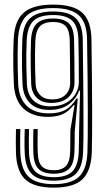

<svg xmlns="http://www.w3.org/2000/svg" viewBox="-20 -828 477 856"><path d="M219.5 8.5Q133.2 8.5 94.1 -26.8Q55 -62 51.2 -143.5Q51 -155.8 50.8 -169Q50.5 -182.2 50.5 -196.1Q50.5 -210 50.8 -224.2Q51 -238.5 51.2 -252.5H70.8Q70.5 -239.5 70.1 -225.6Q69.8 -211.8 69.8 -197.8Q69.8 -183.8 70 -170.1Q70.2 -156.5 70.8 -144Q74.2 -70.2 109 -38.6Q143.8 -7 219.5 -7Q297.8 -7 332.4 -40.2Q367 -73.5 369.8 -148.8Q371 -178 371.2 -225Q371.5 -272 371.4 -335.4Q371.2 -398.8 370.5 -477.8Q369.8 -556.8 368.2 -650.2Q367.5 -727 331.8 -759.5Q296 -792 217 -792Q136.2 -792 99.9 -759Q63.5 -726 60 -649.8Q59 -617 58.6 -585.6Q58.2 -554.2 59 -521.6Q59.8 -489 61.2 -452.2Q64.5 -389.5 99.5 -356Q134.5 -322.5 198.2 -322.5Q245.2 -322.5 273.2 -339.1Q301.2 -355.8 320.8 -389H326.8L313 -239.8Q313 -234.8 313 -222Q313 -209.2 312.8 -191.1Q312.5 -173 311.8 -151.5Q310 -97.8 288 -75.6Q266 -53.5 219.5 -53.5Q174.2 -53.5 152.8 -73.9Q131.2 -94.2 129 -143Q128.5 -155.2 128.2 -168.2Q128 -181.2 128 -195.1Q128 -209 128.2 -223.4Q128.5 -237.8 129 -252.5H148.2Q148 -239.5 147.8 -225.6Q147.5 -211.8 147.5 -197.6Q147.5 -183.5 147.6 -169.9Q147.8 -156.2 148.5 -143.8Q150.2 -103 167.2 -86Q184.2 -69 219.5 -69Q255.8 -69 273.6 -87.6Q291.5 -106.2 292.8 -152Q293.2 -170.8 293.4 -191Q293.5 -211.2 293.6 -227.2Q293.8 -243.2 293.8 -248.8L312.5 -359.5H308.5Q286 -331 259.5 -319Q233 -307 193.5 -307Q125.2 -307 85.5 -343.2Q45.8 -379.5 41.8 -452Q40 -488.8 39.4 -521.9Q38.8 -555 39.1 -586.6Q39.5 -618.2 40.8 -650.5Q44.2 -735.5 85.8 -771.5Q127.2 -807.5 217 -807.5Q307 -807.5 346.9 -771.2Q386.8 -735 387.8 -650.5Q389 -562 389.8 -484.4Q390.5 -406.8 390.8 -342.4Q391 -278 390.6 -228.9Q390.2 -179.8 389.2 -148Q386 -64.8 346.9 -28.1Q307.8 8.5 219.5 8.5ZM219.5 -22.5Q153 -22.5 123.1 -51Q93.2 -79.5 90.2 -145Q89.5 -161.8 89.2 -179.1Q89 -196.5 89.4 -214.9Q89.8 -233.2 90.2 -252.5H109.5Q109.2 -240.2 108.9 -226Q108.5 -211.8 108.5 -197.2Q108.5 -182.8 108.8 -169.1Q109 -155.5 109.5 -144.5Q112.8 -87 138.5 -62.5Q164.2 -38 219.5 -38Q278.8 -38 303.8 -65Q328.8 -92 331 -150.5Q332 -183 332.1 -206.5Q332.2 -230 332.5 -238L336.8 -424.2H332.8Q319.8 -387.2 286.6 -362.6Q253.5 -338 200 -338Q142.8 -338 113 -368.9Q83.2 -399.8 80.5 -452.2Q79 -488 78.2 -520.8Q77.5 -553.5 77.9 -585.1Q78.2 -616.8 79.5 -649.2Q82.5 -719 115.4 -747.9Q148.2 -776.8 217 -776.8Q286.8 -776.8 317.5 -747.2Q348.2 -717.8 349 -650Q349.2 -622 349.8 -577.9Q350.2 -533.8 350.9 -482.1Q351.5 -430.5 351.8 -379.8Q352 -329 352.1 -287.1Q352.2 -245.2 352 -221Q352 -216 351.8 -207.5Q351.5 -199 351.4 -185.1Q351.2 -171.2 350.5 -149.8Q347.5 -80 316.2 -51.2Q285 -22.5 219.5 -22.5ZM205.5 -353.8Q246.5 -353.8 274.6 -369.4Q302.8 -385 317.1 -409.9Q331.5 -434.8 331.5 -462.2Q331.5 -510.8 331 -563.1Q330.5 -615.5 329.5 -650Q328.5 -710.8 301.8 -735.9Q275 -761 217 -761Q154.8 -761 128.1 -733.9Q101.5 -706.8 99 -648Q97.5 -613.8 97.2 -582.8Q97 -551.8 97.8 -520.1Q98.5 -488.5 100 -452.2Q102.5 -404.8 129.9 -379.2Q157.2 -353.8 205.5 -353.8ZM208.2 -369.2Q166.2 -369.2 143.6 -392.4Q121 -415.5 119.2 -452.5Q117.8 -490.2 117.1 -523Q116.5 -555.8 116.8 -586Q117 -616.2 118.2 -646.8Q120.2 -698.8 143 -722.1Q165.8 -745.5 217 -745.5Q264.2 -745.5 286.8 -724Q309.2 -702.5 310.2 -649.8Q311.2 -599.5 311.8 -551.6Q312.2 -503.8 312.2 -461.5Q312.2 -420.8 285.6 -395Q259 -369.2 208.2 -369.2ZM212.8 -384.8Q251.8 -384.8 272.2 -405.6Q292.8 -426.5 292.8 -459Q292.8 -506 292.1 -556.5Q291.5 -607 290.8 -649.5Q290 -692.5 272.9 -711.2Q255.8 -730 217 -730Q176.5 -730 158 -710.5Q139.5 -691 137.5 -646.2Q136.2 -613.5 136 -583.5Q135.8 -553.5 136.5 -521.9Q137.2 -490.2 138.8 -452.5Q140.2 -423 159.2 -403.9Q178.2 -384.8 212.8 -384.8Z"/></svg>

Font: Big Shoulders Inline Text Thin SemiBold
Style: Regular
Weight: 600
Version: Version 2.002